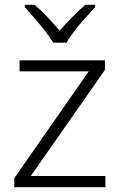

<svg xmlns="http://www.w3.org/2000/svg" viewBox="-20 -878 503 805"><path d="M422 -93H40V-131L352 -579H62V-625H420V-585L109 -140H422ZM203 -699Q190 -721 169 -748Q148 -775 125 -801.5Q102 -828 84 -848V-858H125Q152 -835 179.5 -806Q207 -777 230 -749Q254 -777 282.5 -806Q311 -835 338 -858H379V-848Q360 -828 336.5 -801.5Q313 -775 292 -748Q271 -721 259 -699Z"/></svg>

Font: Noto Sans Kannada UI Light
Style: Regular
Weight: 300
Designer: Jelle Bosma - Monotype Design Team
Foundry: Monotype Imaging Inc.
Version: Version 2.005; ttfautohint (v1.8.4.7-5d5b)